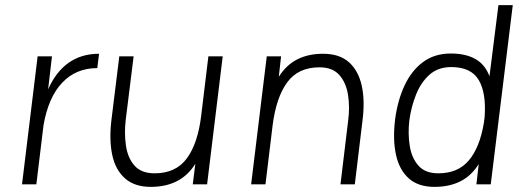

<svg xmlns="http://www.w3.org/2000/svg" viewBox="-20 -720 2043 750"><path d="M66 0 127 -500H183L168 -371Q230 -510 367 -510L360 -454Q277 -454 223 -397Q169 -340 150 -231L122 0Z M471 -251Q465 -199 472 -151Q479 -103 505.5 -73Q532 -43 584 -43Q667 -43 710 -101.5Q753 -160 766 -269L794 -500H850L789 0H733L743 -80Q714 -34 670.5 -12Q627 10 569 10Q506 10 468.5 -23Q431 -56 418.5 -114.5Q406 -173 415 -249L446 -500H502Z M961 0 1022 -500H1078L1069 -420Q1098 -466 1141 -488Q1184 -510 1242 -510Q1306 -510 1343 -477Q1380 -444 1393 -385.5Q1406 -327 1396 -249L1366 0H1310L1340 -249Q1347 -301 1339.5 -349Q1332 -397 1305.5 -427Q1279 -457 1228 -457Q1145 -457 1102 -398.5Q1059 -340 1045 -231L1017 0Z M1741 -511Q1799 -511 1837 -489.5Q1875 -468 1892 -422L1927 -700H1983L1897 0H1841L1850 -79Q1821 -33 1778 -11.5Q1735 10 1677 10Q1614 10 1577 -23Q1540 -56 1527 -114.5Q1514 -173 1523 -250V-251Q1533 -328 1560.5 -386.5Q1588 -445 1633 -478Q1678 -511 1741 -511ZM1743 -458Q1691 -458 1657.5 -428Q1624 -398 1605 -350Q1586 -302 1579 -250Q1573 -198 1580.5 -150.5Q1588 -103 1614.5 -73Q1641 -43 1692 -43Q1769 -43 1811.5 -93.5Q1854 -144 1870 -239L1873 -262Q1880 -357 1850 -407.5Q1820 -458 1743 -458Z"/></svg>

Font: Haskoy Light
Style: Italic
Weight: 300
Designer: Ertekin Erdin
Foundry: Ertekin Erdin
Version: Version 2.000; ttfautohint (v1.8.4.7-5d5b)